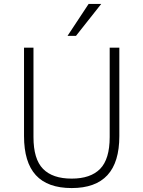

<svg xmlns="http://www.w3.org/2000/svg" viewBox="-20 -947 728 975"><path d="M344 8Q222 8 162 -57.5Q102 -123 102 -256V-705H150V-251Q150 -139 198.5 -89.5Q247 -40 344 -40Q440 -40 488.5 -89.5Q537 -139 537 -251V-705H586V-256Q586 -123 525.5 -57.5Q465 8 344 8ZM323 -765 430 -927H494L366 -765Z"/></svg>

Font: Nunito Sans 7pt SemiCondensed ExtraLight
Style: Regular
Weight: 250
Width: 4
Designer: Vernon Adams
Foundry: Vernon Adams
Version: Version 3.101;gftools[0.9.27]